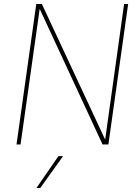

<svg xmlns="http://www.w3.org/2000/svg" viewBox="-20 -717 690 953"><path d="M62 0 160 -697H188L502 -24L596 -697H616L518 0H489L177 -673L82 0ZM161 216 270 58H293L180 216Z"/></svg>

Font: Hanken Grotesk Thin
Style: Italic
Weight: 250
Italic angle: -8°
Designer: Alfredo Marco Pradil
Foundry: Hanken Design Co.
Version: Version 3.013